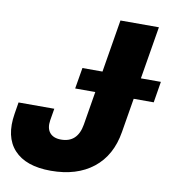

<svg xmlns="http://www.w3.org/2000/svg" viewBox="-82 -801 809 886"><g transform="rotate(10 322.0 -358.5)"><path d="M214.4 11.2Q97.2 11.2 42 -48.8Q-13.2 -108.9 4.9 -219.2L13.7 -273.4H181.2L171.9 -217.8Q166 -180.2 183.1 -159.4Q200.2 -138.7 236.3 -138.7Q313.5 -138.7 328.1 -225.1L411.1 -727.5H591.3L507.3 -221.7Q488.8 -109.4 412.4 -49.1Q335.9 11.2 214.4 11.2ZM259.8 -382.3 276.4 -481H644L627.9 -382.3Z"/></g></svg>

Font: Inter Display Extra Bold
Style: Italic
Weight: 800
Italic angle: -9.39999°
Designer: Rasmus Andersson
Foundry: rsms
Version: Version 4.000;git-4fc901f